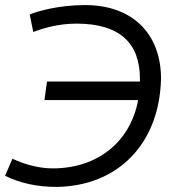

<svg xmlns="http://www.w3.org/2000/svg" viewBox="-54 -726 704 756"><path d="M580 -416C580 -592 469 -706 281 -706C175 -706 91 -681 63 -669L77 -600C110 -613 173 -633 247 -633C417 -633 497 -557 497 -415V-405H131L121 -332H490C459 -166 329 -63 154 -63C105 -63 51 -75 -5 -101L-34 -34C24 -5 92 10 170 10C411 6 574 -160 580 -416Z"/></svg>

Font: Cantarell
Style: Oblique
Weight: 400
Italic angle: -8°
Designer: Dave Crossland
Version: Version 0.024